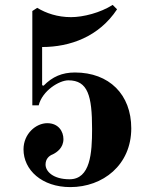

<svg xmlns="http://www.w3.org/2000/svg" viewBox="-20 -748 620 784"><path d="M76 -138C76 -54 151 16 267 16C400 16 516 -74 516 -224C516 -362 426 -452 286 -452C234 -452 194 -435 158 -398L152 -400V-556C266 -556 384 -598 458 -710L440 -728C390 -696 320 -678 270 -678C215 -678 168 -694 132 -716L112 -703V-318H138C153 -378 222 -420 259 -420C339 -420 356 -357 356 -221C356 -123 349 -16 264 -16C197 -16 166 -48 166 -76C166 -99 180 -112 196 -118C212 -126 239 -144 239 -180C239 -211 219 -245 173 -245C127 -245 76 -202 76 -138Z"/></svg>

Font: Old Standard
Style: Bold
Weight: 700
Designer: Alexey Kryukov <alexios@thessalonica.org.ru>
Version: Version 2.0.2